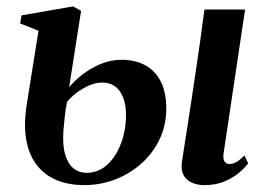

<svg xmlns="http://www.w3.org/2000/svg" viewBox="-20 -554 808 586"><path d="M604 11Q583 11 566.2 3.8Q549.5 -3.5 540.8 -18.5Q532 -33.5 535 -57.5Q536.5 -66.5 539 -84.5Q541.5 -102.5 545.8 -128.2Q550 -154 555 -186.8Q560 -219.5 565.8 -258Q571.5 -296.5 578 -339.5Q584.5 -382.5 591 -429.2Q597.5 -476 604 -525H728L662.5 -86.5Q660 -68 665.5 -60.8Q671 -53.5 679.5 -53.5Q690 -53.5 700.5 -59Q711 -64.5 726 -79.5L737.5 -55.5Q727.5 -42 709.2 -26.5Q691 -11 664.5 0Q638 11 604 11ZM236.5 11Q192 11 155.5 -3.2Q119 -17.5 94.2 -47.8Q69.5 -78 60.5 -125Q51.5 -172 62 -237.5L97.5 -460L41.5 -482.5L45.5 -507L203 -534.5L227.5 -521L191 -287.5Q206.5 -307 231.2 -326.2Q256 -345.5 286.8 -358.5Q317.5 -371.5 351.5 -371.5Q391.5 -371.5 422 -355.5Q452.5 -339.5 470 -306.5Q487.5 -273.5 487.5 -222Q487.5 -173 467.8 -130.5Q448 -88 413 -56.2Q378 -24.5 332.8 -6.8Q287.5 11 236.5 11ZM244.5 -26.5Q280 -26.5 307 -51Q334 -75.5 349.2 -116Q364.5 -156.5 364.5 -204Q364.5 -248 346 -275Q327.5 -302 291 -302Q273 -302 253 -293.5Q233 -285 215 -271.8Q197 -258.5 184.5 -242.5Q180.5 -223 178 -201Q175.5 -179 173.5 -155Q170.5 -110.5 179 -82Q187.5 -53.5 204.5 -40Q221.5 -26.5 244.5 -26.5Z"/></svg>

Font: Merriweather 96pt SemiBold
Style: Italic
Weight: 600
Italic angle: -7.8°
Version: Version 2.101